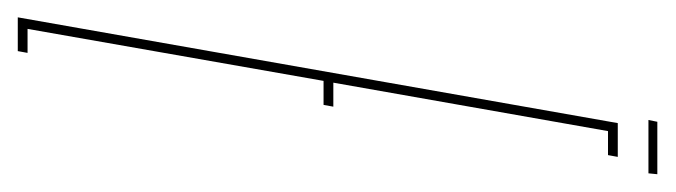

<svg xmlns="http://www.w3.org/2000/svg" viewBox="-324 -468 760 216"><g transform="rotate(90 56.0 -360.0)"><path d="M-32.5 0 86.5 -675H124.5L122.5 -664H95.5L41 -355H68L66 -344H39L-19.5 -11H7.5L5.5 0ZM83 -709.5 85 -719.5H144L143 -709.5Z"/></g></svg>

Font: Anybody UltraCondensed Thin
Style: Italic
Weight: 100
Width: 1
Italic angle: -10°
Designer: Tyler Finck
Foundry: Etcetera Type Company
Version: Version 1.010; ttfautohint (v1.8.3) -l 8 -r 50 -G 200 -x 14 